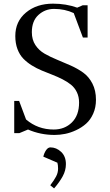

<svg xmlns="http://www.w3.org/2000/svg" viewBox="-20 -731 602 1054"><path d="M58.1 0V-176.8H85L123 -75.2Q187.5 -20 274.9 -20Q335 -20 374.5 -58.8Q414.1 -97.7 414.1 -168Q414.1 -199.7 402.1 -224.6Q390.1 -249.5 369.9 -265.9Q349.6 -282.2 323.2 -295.7Q296.9 -309.1 268.1 -320.3Q239.3 -331.5 210.2 -343.5Q181.2 -355.5 154.8 -371.8Q128.4 -388.2 108.2 -408.9Q87.9 -429.7 75.9 -461.4Q64 -493.2 64 -533.2Q64 -613.3 122.6 -662.1Q181.2 -710.9 271 -710.9Q342.8 -710.9 403.8 -689L434.1 -702.1H460.9V-524.9H435.1L384.8 -659.2Q335.9 -682.1 276.9 -682.1Q227.5 -682.1 191.2 -649.2Q154.8 -616.2 154.8 -554.2Q154.8 -513.2 174.3 -483.6Q193.8 -454.1 224.9 -436.3Q255.9 -418.5 293.2 -403.3Q330.6 -388.2 368.2 -371.3Q405.8 -354.5 436.8 -332.3Q467.8 -310.1 487.3 -272.2Q506.8 -234.4 506.8 -183.1Q506.8 -141.1 491.7 -107.2Q476.6 -73.2 452.6 -52Q428.7 -30.8 397.9 -16.4Q367.2 -2 337.6 3.9Q308.1 9.8 279.8 9.8Q202.1 9.8 133.8 -20L85.9 0ZM217.8 128.9Q222.2 109.4 232.7 93.8Q243.2 78.1 256.8 78.1Q289.6 78.1 315.7 102.8Q341.8 127.4 341.8 169.9Q341.8 204.6 324.2 236.8Q306.6 269 276.9 303.2L255.9 286.1Q276.9 258.8 287.8 238Q298.8 217.3 298.8 194.8Q298.8 173.8 294.9 162.1Z"/></svg>

Font: Dihjauti S
Style: Bold
Weight: 700
Designer: T. Christopher White
Version: Version 3.0.0